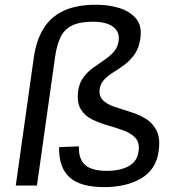

<svg xmlns="http://www.w3.org/2000/svg" viewBox="-20 -779 721 806"><path d="M416.8 6.5Q316.8 6.5 271.6 -35.1Q226.4 -76.7 228 -161.5L311.3 -164.5Q309.3 -112.2 337 -87Q364.6 -61.8 428.2 -61.8Q484.8 -61.8 520.4 -81.6Q556.1 -101.3 561.6 -143.5Q567 -179.7 549.1 -199.4Q531.1 -219 499.8 -230.7Q468.5 -242.4 432.8 -252.6Q397.1 -262.7 366.4 -277.9Q335.8 -293.1 318.8 -321.2Q301.9 -349.4 308.1 -397.1Q312.9 -431.7 330.5 -454.9Q348.1 -478.1 371.4 -494.9Q394.7 -511.7 417.5 -526.9Q440.4 -542.1 457.4 -561.3Q474.4 -580.5 478.3 -608Q482.9 -645.5 454.7 -666.6Q426.4 -687.8 369.9 -687.8Q315.2 -687.8 283 -672.1Q250.8 -656.5 234.8 -624.1Q218.7 -591.7 211.3 -540.5L135.1 0H46.2L121.7 -535.8Q131.3 -605.5 160.2 -655.3Q189.1 -705.1 243.7 -732.1Q298.3 -759.1 384 -759.1Q434.5 -759.1 479.4 -745.8Q524.2 -732.5 550.6 -701.6Q577.1 -670.8 569.1 -616.8Q563.4 -577.7 545.8 -552.1Q528.2 -526.6 504.8 -508.9Q481.5 -491.3 458.1 -476.9Q434.8 -462.5 418.5 -446Q402.3 -429.6 398.4 -405.9Q394.6 -375.3 412.4 -358Q430.3 -340.7 461.4 -330.3Q492.5 -320 527.5 -309.2Q562.5 -298.5 592 -280.5Q621.5 -262.6 637.7 -230.1Q653.8 -197.7 645.8 -143.2Q635.5 -67.9 573.5 -30.7Q511.5 6.5 416.8 6.5Z"/></svg>

Font: Pathway Extreme 8pt Thin
Style: Italic
Weight: 100
Italic angle: -8°
Designer: Eduardo Rodriguez Tunni
Foundry: Eduardo Rodriguez Tunni
Version: Version 1.000